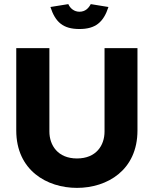

<svg xmlns="http://www.w3.org/2000/svg" viewBox="-20 -904 747 933"><path d="M59 -670V-270C59 -77 207 9 354 9C501 9 648 -77 648 -270V-670H488V-265C488 -198 448 -134 354 -134C261 -134 220 -198 220 -265V-670ZM225 -870 312 -884C321 -863 341 -847 366 -847C395 -847 411 -865 421 -884L507 -870C483 -796 444 -763 366 -763C287 -763 249 -796 225 -870Z"/></svg>

Font: LT Wave Alt Black
Style: Regular
Weight: 900
Designer: Daniel Lyons
Version: Version 2.5 (Glyphs App)